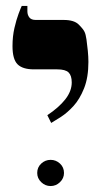

<svg xmlns="http://www.w3.org/2000/svg" viewBox="-20 -617 347 645"><path d="M152 -204 139 -230Q178 -256 199.5 -283.5Q221 -311 221 -340Q221 -363 210.5 -373.5Q200 -384 172 -384H94Q56 -384 39 -401Q22 -418 22 -462Q22 -495 28.5 -523Q35 -551 42.5 -571Q50 -591 53 -597H72V-579Q72 -567 78.5 -558.5Q85 -550 100 -550H194Q229 -550 244.5 -534.5Q260 -519 264 -510Q268 -502 270.5 -484.5Q273 -467 275 -446.5Q277 -426 277 -409Q277 -357 262.5 -320.5Q248 -284 227 -261Q206 -238 185 -224.5Q164 -211 152 -204ZM150 8Q132 8 118.5 -5Q105 -18 105 -36Q105 -55 118.5 -67.5Q132 -80 150 -80Q168 -80 181.5 -67.5Q195 -55 195 -36Q195 -18 181.5 -5Q168 8 150 8Z"/></svg>

Font: Frank Ruhl Libre
Style: Bold
Weight: 700
Designer: Yanek Iontef
Foundry: Fontef
Version: Version 6.004